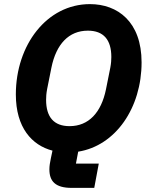

<svg xmlns="http://www.w3.org/2000/svg" viewBox="-20 -730 735 933"><path d="M460 65H349L360 7C542 -22 668 -206 668 -427C668 -625 551 -710 417 -710C208 -710 57 -512 57 -271C57 -110 135 -24 235 2L227 40C223 59 220 76 220 93C220 150 248 183 328 183H438ZM318 -117C242 -117 204 -161 204 -245C204 -259 205 -276 209 -297L230 -402C253 -515 314 -581 407 -581C483 -581 521 -537 521 -453C521 -439 520 -422 516 -401L495 -296C472 -183 411 -117 318 -117Z"/></svg>

Font: LVC Sans
Style: Bold Italic
Weight: 700
Italic angle: -11.31°
Designer: Mike Abbink, Paul van der Laan, Pieter van Rosmalen
Foundry: Bold Monday
Version: Version 3.0